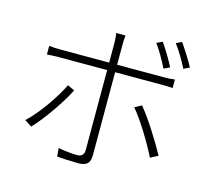

<svg xmlns="http://www.w3.org/2000/svg" viewBox="-116 -946 1232 1117"><g transform="rotate(15 500.0 -387.0)"><path d="M929 -674C909 -712 873 -769 847 -806L813 -790C841 -753 872 -701 894 -657L929 -674ZM818 -645C797 -687 763 -742 738 -778L703 -762C731 -724 763 -668 782 -628L818 -645ZM516 -37V-535H800C820 -535 841 -535 863 -533V-584C841 -581 819 -580 799 -580H516V-698C516 -717 517 -743 519 -757H463C466 -744 468 -718 468 -698V-580H174C146 -580 130 -581 106 -584V-532C131 -534 150 -535 181 -535H468V-54C468 -27 455 -12 427 -12C400 -12 357 -16 313 -24L317 26C333 27 353 29 374 30H385C406 31 427 32 443 32C498 32 516 12 516 -37ZM313 -371 271 -391C233 -312 150 -191 83 -131L126 -103C157 -135 196 -185 232 -237L238 -246C268 -290 295 -334 313 -371ZM886 -131C846 -204 772 -325 717 -389L676 -367C731 -303 804 -181 840 -107L886 -131Z"/></g></svg>

Font: Glow Sans SC Normal Light
Style: Regular
Weight: 300
Designer: Ryoko NISHIZUKA (kana, bopomofo & ideographs); Paul D. Hunt (Latin, Greek & Cyrillic); Sandoll Communications, Soo-young
Version: Version 0.93